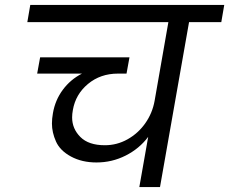

<svg xmlns="http://www.w3.org/2000/svg" viewBox="-20 -760 931 780"><path d="M879 -670H748L630 0H546L582 -204Q546 -156 490.5 -128Q435 -100 372 -100Q313 -100 268.5 -124Q224 -148 207.5 -185Q191 -222 191 -258Q191 -278 195 -300Q204 -353 235 -395Q266 -437 313 -461H131L143 -527H506L494 -461H459Q388 -461 337.5 -419Q287 -377 276 -313Q273 -297 273 -283Q273 -237 306.5 -203.5Q340 -170 406 -170Q455 -170 498 -194Q541 -218 570 -259Q599 -300 608 -350L664 -670H91L103 -740H891Z"/></svg>

Font: Fz Poppins
Style: Italic
Weight: 400
Italic angle: -10°
Designer: Ninad Kale (Devanagari), Jonny Pinhorn (Latin)
Foundry: Indian Type Foundry
Version: Vit hóa bi Vntype.Com & FontZin.Com